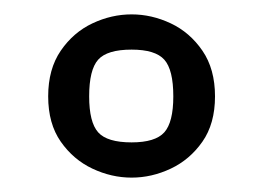

<svg xmlns="http://www.w3.org/2000/svg" viewBox="-20 -599 366 267"><path d="M163 -352Q135 -352 108.5 -364.5Q82 -377 64.5 -402Q47 -427 47 -465Q47 -503 64.5 -528.5Q82 -554 108.5 -566.5Q135 -579 163 -579Q191 -579 217.5 -566.5Q244 -554 261.5 -528.5Q279 -503 279 -465Q279 -427 261.5 -402Q244 -377 217.5 -364.5Q191 -352 163 -352ZM163 -401Q196 -401 208.5 -415Q221 -429 221 -465Q221 -502 208.5 -516Q196 -530 163 -530Q129 -530 116.5 -516Q104 -502 104 -465Q104 -429 116.5 -415Q129 -401 163 -401Z"/></svg>

Font: Texturina 12pt
Style: Regular
Weight: 400
Designer: Guillermo Torres Carreño
Foundry: Omnibus-Type
Version: Version 1.002